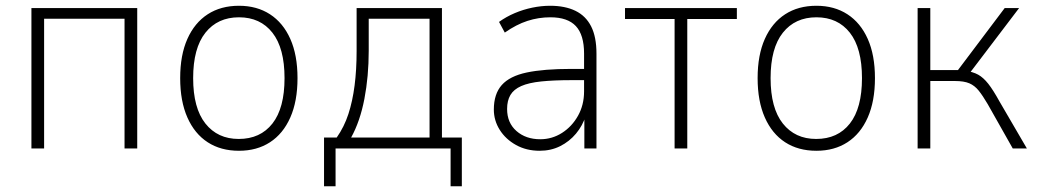

<svg xmlns="http://www.w3.org/2000/svg" viewBox="-20 -515 3597 666"><path d="M89 0V-487H456V0H412V-450H133V0Z M809 8Q746 8 700.5 -21.5Q655 -51 630 -107.5Q605 -164 605 -244Q605 -324 630 -380Q655 -436 700.5 -465.5Q746 -495 809 -495Q871 -495 916.5 -465.5Q962 -436 987 -380Q1012 -324 1012 -244Q1012 -164 987 -107.5Q962 -51 916.5 -21.5Q871 8 809 8ZM808 -33Q883 -33 925 -86.5Q967 -140 967 -244Q967 -348 925 -401.5Q883 -455 809 -455Q735 -455 692.5 -401.5Q650 -348 650 -244Q650 -140 692.5 -86.5Q735 -33 808 -33Z M1104 131V-38H1148Q1174 -75 1188.5 -119.5Q1203 -164 1210 -218.5Q1217 -273 1217 -338V-487H1513V-38H1582V131H1543V0H1144V131ZM1198 -38H1470V-450H1259V-339Q1259 -250 1244 -172Q1229 -94 1198 -38Z M1852 8Q1806 8 1770 -12Q1734 -32 1713.5 -64.5Q1693 -97 1693 -135Q1693 -189 1720.5 -220Q1748 -251 1807 -263.5Q1866 -276 1962 -276H2016V-237H1964Q1901 -237 1857.5 -232.5Q1814 -228 1788 -216.5Q1762 -205 1750.5 -185.5Q1739 -166 1739 -137Q1739 -89 1771.5 -60.5Q1804 -32 1854 -32Q1895 -32 1929.5 -54Q1964 -76 1985 -113.5Q2006 -151 2006 -198V-329Q2006 -394 1977.5 -424.5Q1949 -455 1889 -455Q1848 -455 1809.5 -442.5Q1771 -430 1731 -402L1711 -439Q1736 -457 1765.5 -469.5Q1795 -482 1826.5 -488.5Q1858 -495 1888 -495Q1940 -495 1976 -477.5Q2012 -460 2030.5 -423.5Q2049 -387 2049 -329V0H2007V-114H2012Q2001 -79 1978 -51.5Q1955 -24 1923 -8Q1891 8 1852 8Z M2320 0V-449H2148V-487H2536V-449H2364V0Z M2812 8Q2749 8 2703.5 -21.5Q2658 -51 2633 -107.5Q2608 -164 2608 -244Q2608 -324 2633 -380Q2658 -436 2703.5 -465.5Q2749 -495 2812 -495Q2874 -495 2919.5 -465.5Q2965 -436 2990 -380Q3015 -324 3015 -244Q3015 -164 2990 -107.5Q2965 -51 2919.5 -21.5Q2874 8 2812 8ZM2811 -33Q2886 -33 2928 -86.5Q2970 -140 2970 -244Q2970 -348 2928 -401.5Q2886 -455 2812 -455Q2738 -455 2695.5 -401.5Q2653 -348 2653 -244Q2653 -140 2695.5 -86.5Q2738 -33 2811 -33Z M3163 0V-487H3207V-272H3303L3465 -487H3515L3341 -258L3326 -270Q3355 -266 3373 -256Q3391 -246 3408 -224.5Q3425 -203 3447 -163L3542 0H3493L3406 -154Q3389 -183 3375 -200.5Q3361 -218 3342.5 -226Q3324 -234 3292 -234H3207V0Z"/></svg>

Font: Nunito Sans 10pt SemiCondensed ExtraLight
Style: Regular
Weight: 250
Width: 4
Designer: Vernon Adams
Foundry: Vernon Adams
Version: Version 3.101;gftools[0.9.27]